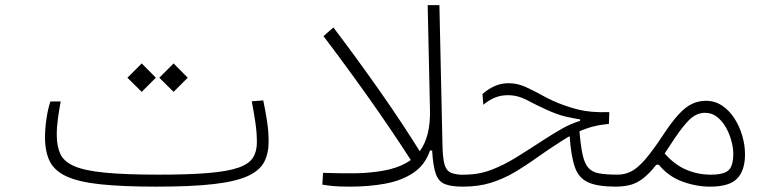

<svg xmlns="http://www.w3.org/2000/svg" viewBox="-20 -713 2970 735"><path d="M578.1 1.5Q446.8 1.5 363.3 -7.6Q279.8 -16.6 233.9 -38.1Q188 -59.6 170.2 -96.2Q152.3 -132.8 152.3 -187.5Q152.3 -221.7 158 -259.3Q163.6 -296.9 172.9 -324.7H212.4Q207 -296.4 202.1 -262Q197.3 -227.5 197.3 -197.3Q197.3 -153.3 210.9 -123.8Q224.6 -94.2 264.4 -76.9Q304.2 -59.6 382.1 -52Q460 -44.4 587.9 -44.4Q705.1 -44.4 778.8 -50.8Q852.5 -57.1 892.8 -71.3Q933.1 -85.4 948.2 -109.1Q963.4 -132.8 963.4 -168Q963.4 -205.6 957.5 -244.9Q951.7 -284.2 943.8 -325.2L987.8 -328.6Q996.6 -286.6 1002.4 -248Q1008.3 -209.5 1008.3 -170.9Q1008.3 -125.5 991.2 -92.8Q974.1 -60.1 928.5 -39.1Q882.8 -18.1 798.1 -8.3Q713.4 1.5 578.1 1.5ZM644.5 -361.3 589.8 -415.5 644.5 -470.2 698.7 -415.5ZM522.5 -361.3 467.8 -415.5 522.5 -470.2 576.7 -415.5Z M1560.1 -88.9Q1480.5 -212.9 1393.1 -336.2Q1305.7 -459.5 1218.3 -574.7L1256.3 -607.9Q1342.3 -494.6 1431.2 -368.4Q1520 -242.2 1596.7 -118.2Z M1320.8 1.5Q1275.4 1.5 1252.4 -1Q1229.5 -3.4 1213.9 -6.3L1216.8 -51.3Q1291 -48.8 1344.7 -49.8Q1398.4 -50.8 1447.3 -59.6Q1544.9 -77.1 1586.7 -133.8Q1628.4 -190.4 1626 -292L1617.2 -693.4H1662.1L1673.8 -158.7Q1674.8 -108.9 1681.4 -84.5Q1688 -60.1 1705.8 -52Q1723.6 -43.9 1757.8 -43.9Q1780.8 -43.9 1788.3 -39.8Q1795.9 -35.6 1795.9 -22.9Q1795.9 -9.3 1785.9 -3.9Q1775.9 1.5 1752.9 1.5Q1708 1.5 1683.6 -8.1Q1659.2 -17.6 1648.4 -47.4Q1637.7 -77.1 1634.3 -136.7H1626Q1607.4 -81.5 1562.5 -51.5Q1517.6 -21.5 1455.1 -10Q1392.6 1.5 1320.8 1.5Z M2337.9 1.5Q2268.1 1.5 2231.7 -14.9Q2195.3 -31.2 2180.7 -73.2Q2166 -115.2 2160.6 -191.9Q2146 -183.6 2129.4 -172.9Q2076.7 -139.2 2033 -107.9Q1989.3 -76.7 1947 -52Q1904.8 -27.3 1857.9 -12.9Q1811 1.5 1752 1.5Q1740.2 1.5 1731.9 -3.9Q1723.6 -9.3 1723.6 -21Q1723.6 -44.4 1757.8 -44.4Q1812 -44.4 1860.1 -62.5Q1908.2 -80.6 1958 -111.6Q2007.8 -142.6 2065.4 -180.2Q2099.1 -202.1 2131.6 -220.5Q2164.1 -238.8 2200.7 -250.5V-255.9Q2177.7 -259.3 2145.8 -266.6Q2113.8 -273.9 2072.3 -293Q2033.7 -310.5 1997.8 -329.6Q1961.9 -348.6 1924.3 -348.6Q1897.5 -348.6 1875.2 -339.6Q1853 -330.6 1830.1 -312L1827.1 -353Q1846.2 -370.6 1871.8 -382.6Q1897.5 -394.5 1927.2 -394.5Q1960.4 -394.5 1992.7 -379.9Q2024.9 -365.2 2060.3 -345.5Q2095.7 -325.7 2139.2 -310.1Q2168 -299.8 2192.9 -293.7Q2217.8 -287.6 2245.8 -285.2Q2273.9 -282.7 2312.5 -283.7L2311 -238.8Q2278.8 -235.8 2251.2 -228.8Q2223.6 -221.7 2198.2 -210.4Q2203.1 -152.8 2210.7 -119.1Q2218.3 -85.4 2233.2 -69.6Q2248 -53.7 2274.7 -49.1Q2301.3 -44.4 2343.8 -44.4Q2362.3 -44.4 2368.9 -39.3Q2375.5 -34.2 2375.5 -21.5Q2375.5 -8.3 2365.5 -3.4Q2355.5 1.5 2337.9 1.5Z M2335 1.5Q2321.8 1.5 2317.4 -3.7Q2313 -8.8 2313 -22Q2313 -33.7 2319.8 -39.1Q2326.7 -44.4 2343.8 -44.4Q2372.1 -44.4 2396.5 -56.9Q2420.9 -69.3 2450 -102.8Q2479 -136.2 2520 -198.7Q2552.7 -248 2578.9 -276.1Q2605 -304.2 2629.9 -315.7Q2654.8 -327.1 2682.6 -327.1Q2716.8 -327.1 2744.4 -308.6Q2772 -290 2791.5 -259.8Q2811 -229.5 2821.5 -193.4Q2832 -157.2 2832 -122.6Q2832 -60.5 2802 -29.5Q2772 1.5 2698.2 1.5Q2645 1.5 2591.8 -18.1Q2538.6 -37.6 2502 -82.5H2492.7Q2464.4 -46.9 2440.2 -28.8Q2416 -10.7 2390.9 -4.6Q2365.7 1.5 2335 1.5ZM2524.4 -125.5Q2561.5 -83 2606.2 -63.7Q2650.9 -44.4 2701.2 -44.4Q2751 -44.4 2769 -61.3Q2787.1 -78.1 2787.1 -124Q2787.1 -146 2780 -173.1Q2772.9 -200.2 2759 -224.9Q2745.1 -249.5 2725.1 -265.4Q2705.1 -281.2 2679.2 -281.2Q2645 -281.2 2616.2 -252Q2587.4 -222.7 2545.4 -157.2Q2534.2 -140.1 2524.4 -125.5Z"/></svg>

Font: Cascadia Code ExtraLight
Style: Regular
Weight: 200
Monospace: yes
Designer: Aaron Bell
Foundry: Saja Typeworks
Version: Version 2407.024; ttfautohint (v1.8.4)